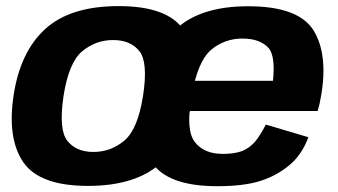

<svg xmlns="http://www.w3.org/2000/svg" viewBox="-20 -620 1136 645"><path d="M276 4.5Q438 4.5 522.2 -73.8Q606.5 -152 628.5 -298.5Q650 -443.5 595.5 -521.5Q541 -599.5 378.5 -599.5Q216 -599.5 131.8 -522.5Q47.5 -445.5 25.5 -298.5Q4 -154 58.5 -74.8Q113 4.5 276 4.5ZM294 -109.5Q236 -109.5 206.2 -147Q176.5 -184.5 193.5 -298Q211 -410.5 256.5 -448Q302 -485.5 360 -485.5Q418.5 -485.5 448.2 -448.2Q478 -411 460.5 -298Q443 -185.5 397.5 -147.5Q352 -109.5 294 -109.5ZM709.5 5.5 729 -103Q665 -103 634.5 -143Q603.5 -182.5 623.5 -296.5Q643.5 -413 688.5 -452Q734 -490.5 794.5 -490.5Q856.5 -490.5 885.5 -455Q905 -424.5 897 -348.5H617.5L599.5 -247H1047Q1054 -269.5 1058.5 -297Q1083 -437.5 1033 -518.5Q982 -599 813.5 -599Q650 -599 567.5 -519Q485.5 -440 460.5 -297Q437 -157 489.5 -75.5Q542 5.5 709.5 5.5ZM729 -103 709.5 5.5Q799 5.5 854 -12Q908.5 -29 952 -65Q994.5 -100.5 1016 -159L873 -201.5Q857 -170 838.5 -146Q819 -123 793.5 -112.5Q766.5 -103 729 -103Z"/></svg>

Font: Anybody
Style: Bold Italic
Weight: 700
Italic angle: -10°
Designer: Tyler Finck
Foundry: Etcetera Type Company
Version: Version 1.113;gftools[0.9.25]